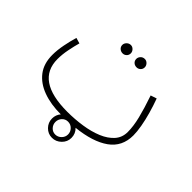

<svg xmlns="http://www.w3.org/2000/svg" viewBox="-148 -670 991 991"><g transform="rotate(45 347.5 -174.5)"><path d="M391 -427Q377 -427 368 -435.5Q359 -444 359 -457Q359 -469 368 -478.5Q377 -488 391 -488Q403 -488 412 -478.5Q421 -469 421 -457Q421 -444 412 -435.5Q403 -427 391 -427ZM289 -427Q276 -427 266.5 -435.5Q257 -444 257 -457Q257 -469 266.5 -478.5Q276 -488 289 -488Q301 -488 310 -478.5Q319 -469 319 -457Q319 -444 310 -435.5Q301 -427 289 -427ZM339 139Q310 139 289.5 118Q269 97 269 68Q269 41 286 21Q213 21 157 0.5Q101 -20 69.5 -61Q38 -102 38 -165Q38 -200 46 -241Q54 -282 64 -315L95 -306Q87 -278 79.5 -240.5Q72 -203 72 -169Q72 -12 300 -12Q355 -12 408 -20Q461 -28 503 -45.5Q545 -63 570 -91Q595 -119 595 -159Q595 -201 582 -253.5Q569 -306 545 -376L578 -387Q592 -349 603.5 -308.5Q615 -268 621.5 -231Q628 -194 628 -167Q628 -85 565.5 -40.5Q503 4 389 16Q411 37 411 68Q411 97 389.5 118Q368 139 339 139ZM339 115Q358 115 372 101Q386 87 386 68Q386 49 372.5 35Q359 21 339 21Q320 21 307 35Q294 49 294 68Q294 87 307 101Q320 115 339 115Z"/></g></svg>

Font: Noto Sans Arabic UI XCn XLt
Style: Regular
Weight: 200
Width: 2
Designer: Monotype Design Team, Nadine Chahine and Nizar Qandah
Foundry: Monotype Imaging Inc.
Version: Version 2.010; ttfautohint (v1.8.4.7-5d5b)